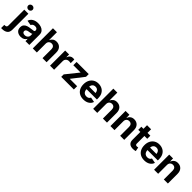

<svg xmlns="http://www.w3.org/2000/svg" viewBox="464 -2731 4897 4897"><g transform="rotate(45 2913.0 -282.0)"><path d="M62 -545.9H209V27.8Q209 122.1 154.5 163.1Q100.1 204.1 5.4 204.1H-24.4V88.9H-4.9Q31.7 88.9 46.9 73Q62 57.1 62 25.9ZM135.7 -617.2Q102.5 -617.2 79.1 -639.2Q55.7 -661.1 55.7 -692.4Q55.7 -723.6 79.1 -745.6Q102.5 -767.6 135.7 -767.6Q168.9 -767.6 192.6 -745.6Q216.3 -723.6 216.3 -692.4Q216.3 -661.1 192.6 -639.2Q168.9 -617.2 135.7 -617.2Z M485.8 10.7Q407.7 10.7 356 -30.5Q304.2 -71.8 304.2 -152.8Q304.2 -213.9 333.5 -248.5Q362.8 -283.2 409.7 -299.3Q456.5 -315.4 510.3 -320.3Q580.6 -327.1 611.6 -334.7Q642.6 -342.3 642.6 -369.1V-371.6Q642.6 -406.2 620.4 -425.3Q598.1 -444.3 557.1 -444.3Q514.6 -444.3 488.8 -426Q462.9 -407.7 454.1 -381.3L319.8 -403.8Q340.8 -474.6 403.6 -513.7Q466.3 -552.7 557.6 -552.7Q616.2 -552.7 669.2 -534.2Q722.2 -515.6 755.6 -474.9Q789.1 -434.1 789.1 -367.7V0H650.4V-75.7H645.5Q625.5 -37.6 585.9 -13.4Q546.4 10.7 485.8 10.7ZM527.3 -92.3Q578.6 -92.3 611.1 -122.1Q643.6 -151.9 643.6 -195.3V-254.4Q634.8 -248 615 -243.4Q595.2 -238.8 573.2 -235.1Q551.3 -231.4 535.2 -229.5Q494.6 -223.6 469.7 -206.5Q444.8 -189.5 444.8 -156.7Q444.8 -125 468 -108.6Q491.2 -92.3 527.3 -92.3Z M1060.5 -315.9V0H914.1V-727.5H1057.6V-441.4Q1081.5 -494.6 1122.6 -523.7Q1163.6 -552.7 1224.1 -552.7Q1309.1 -552.7 1360.6 -498Q1412.1 -443.4 1412.1 -347.2V0H1265.1V-321.8Q1265.1 -372.6 1239 -401.4Q1212.9 -430.2 1166.5 -430.2Q1119.6 -430.2 1090.1 -400.1Q1060.5 -370.1 1060.5 -315.9Z M1536.6 0V-545.9H1678.2V-450.7H1684.1Q1699.2 -501 1734.6 -527.1Q1770 -553.2 1815.9 -553.2Q1840.8 -553.2 1863.3 -548.3V-417.5Q1853.5 -420.4 1834.7 -422.6Q1815.9 -424.8 1799.8 -424.8Q1749 -424.8 1716.1 -393.1Q1683.1 -361.3 1683.1 -310.5V0Z M1939.9 0V-88.9L2209 -423.8V-427.7H1948.2V-545.9H2386.2V-448.7L2132.3 -122.1V-118.2H2395.5V0Z M2743.2 10.7Q2659.7 10.7 2599.1 -23.4Q2538.6 -57.6 2506.1 -120.6Q2473.6 -183.6 2473.6 -270Q2473.6 -354.5 2506.1 -418Q2538.6 -481.4 2597.4 -517.1Q2656.2 -552.7 2735.8 -552.7Q2807.1 -552.7 2865.2 -522.5Q2923.3 -492.2 2957.8 -430.7Q2992.2 -369.1 2992.2 -275.9V-234.9H2618.7Q2621.1 -168 2655.8 -133.8Q2690.4 -99.6 2745.6 -99.6Q2784.2 -99.6 2811.8 -116Q2839.4 -132.3 2851.1 -164.1L2983.9 -139.2Q2963.9 -71.3 2901.1 -30.3Q2838.4 10.7 2743.2 10.7ZM2619.6 -326.7H2851.1Q2845.7 -379.9 2816.9 -411.1Q2788.1 -442.4 2737.3 -442.4Q2684.6 -442.4 2654.3 -409.9Q2624 -377.4 2619.6 -326.7Z M3238.8 -315.9V0H3092.3V-727.5H3235.8V-441.4Q3259.8 -494.6 3300.8 -523.7Q3341.8 -552.7 3402.3 -552.7Q3487.3 -552.7 3538.8 -498Q3590.3 -443.4 3590.3 -347.2V0H3443.4V-321.8Q3443.4 -372.6 3417.2 -401.4Q3391.1 -430.2 3344.7 -430.2Q3297.9 -430.2 3268.3 -400.1Q3238.8 -370.1 3238.8 -315.9Z M3861.3 -315.9V0H3714.8V-545.9H3853L3855 -433.1Q3877.9 -490.2 3919.9 -521.5Q3961.9 -552.7 4024.9 -552.7Q4109.9 -552.7 4161.1 -498Q4212.4 -443.4 4212.4 -347.2V0H4065.9V-321.8Q4065.9 -372.6 4039.8 -401.4Q4013.7 -430.2 3967.3 -430.2Q3920.4 -430.2 3890.9 -400.1Q3861.3 -370.1 3861.3 -315.9Z M4608.4 -545.9V-434.1H4506.3V-159.7Q4506.3 -108.9 4556.2 -108.9Q4564.5 -108.9 4579.3 -111.1Q4594.2 -113.3 4602.5 -115.2L4623.5 -5.4Q4599.1 2 4575 4.9Q4550.8 7.8 4528.8 7.8Q4446.8 7.8 4403.3 -32Q4359.9 -71.8 4359.9 -147V-434.1H4284.7V-545.9H4359.9V-675.8H4506.3V-545.9Z M4940.4 10.7Q4856.9 10.7 4796.4 -23.4Q4735.8 -57.6 4703.4 -120.6Q4670.9 -183.6 4670.9 -270Q4670.9 -354.5 4703.4 -418Q4735.8 -481.4 4794.7 -517.1Q4853.5 -552.7 4933.1 -552.7Q5004.4 -552.7 5062.5 -522.5Q5120.6 -492.2 5155 -430.7Q5189.5 -369.1 5189.5 -275.9V-234.9H4815.9Q4818.4 -168 4853 -133.8Q4887.7 -99.6 4942.9 -99.6Q4981.4 -99.6 5009 -116Q5036.6 -132.3 5048.3 -164.1L5181.2 -139.2Q5161.1 -71.3 5098.4 -30.3Q5035.6 10.7 4940.4 10.7ZM4816.9 -326.7H5048.3Q5043 -379.9 5014.2 -411.1Q4985.4 -442.4 4934.6 -442.4Q4881.8 -442.4 4851.6 -409.9Q4821.3 -377.4 4816.9 -326.7Z M5436 -315.9V0H5289.6V-545.9H5427.7L5429.7 -433.1Q5452.6 -490.2 5494.6 -521.5Q5536.6 -552.7 5599.6 -552.7Q5684.6 -552.7 5735.8 -498Q5787.1 -443.4 5787.1 -347.2V0H5640.6V-321.8Q5640.6 -372.6 5614.5 -401.4Q5588.4 -430.2 5542 -430.2Q5495.1 -430.2 5465.6 -400.1Q5436 -370.1 5436 -315.9Z"/></g></svg>

Font: Inter-Bold
Style: Bold
Weight: 700
Designer: Rasmus Andersson
Foundry: rsms
Version: Version 4.000;git-a52131595